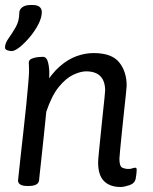

<svg xmlns="http://www.w3.org/2000/svg" viewBox="-35 -741 612 767"><path d="M95 -721Q114 -721 123 -713.5Q132 -706 132 -693Q132 -671 118.5 -644.5Q105 -618 84.5 -593.5Q64 -569 44 -553Q24 -537 12 -537Q4 -537 -5.5 -540Q-15 -543 -15 -552Q-15 -568 -1 -587.5Q13 -607 27.5 -632Q42 -657 42 -689Q42 -703 54 -712Q66 -721 86 -721ZM339 -529Q412 -529 441.5 -491.5Q471 -454 471 -399Q471 -394 468 -365Q465 -336 460.5 -295.5Q456 -255 452 -214Q448 -173 445 -143Q442 -113 442 -107Q442 -76 454 -71Q466 -66 478 -66Q487 -66 493.5 -68.5Q500 -71 505 -71Q511 -71 511 -64Q511 -63 510.5 -53.5Q510 -44 507 -27Q503 -8 481.5 -1Q460 6 447 6Q404 6 380.5 -17.5Q357 -41 357 -92Q357 -102 360 -132Q363 -162 367 -201.5Q371 -241 375 -279.5Q379 -318 382 -345.5Q385 -373 385 -379Q385 -417 366 -436.5Q347 -456 309 -456Q287 -456 258 -442.5Q229 -429 200.5 -394.5Q172 -360 150 -295Q145 -247 140 -198Q135 -149 130.5 -109Q126 -69 123.5 -44.5Q121 -20 121 -20Q118 2 79 2H75Q55 2 46 -4Q37 -10 37 -19Q37 -19 40 -47.5Q43 -76 48 -122Q53 -168 59 -220.5Q65 -273 70 -323Q75 -373 78 -409Q81 -445 81 -457Q81 -475 80.5 -480.5Q80 -486 80 -491Q80 -502 92.5 -507Q105 -512 118.5 -513Q132 -514 136 -514Q151 -514 156.5 -493.5Q162 -473 162 -447Q162 -427 160 -407.5Q158 -388 155 -377L142 -399Q171 -447 203.5 -475.5Q236 -504 270.5 -516.5Q305 -529 339 -529Z"/></svg>

Font: Asap VF Beta
Style: Italic
Weight: 400
Italic angle: -6°
Designer: Pablo Cosgaya
Foundry: Pablo Cosgaya
Version: Version 1.007